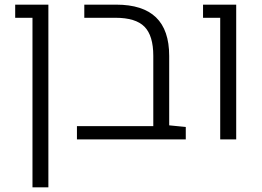

<svg xmlns="http://www.w3.org/2000/svg" viewBox="-20 -591 1111 814"><path d="M117.7 203.1V-515.6H44.4V-571.3H185.1V203.1Z M306.2 0V-56.2H629.9L697.3 -59.6L767.6 -52.7V0ZM629.9 -15.1V-354.5Q629.9 -439.9 592.5 -477.8Q555.2 -515.6 469.7 -515.6H337.4V-571.3H472.7Q585.4 -571.3 641.4 -517.3Q697.3 -463.4 697.3 -354V-15.1Z M913.6 0V-515.6H840.8V-571.3H981.4V0Z"/></svg>

Font: Heebo Light
Style: Regular
Weight: 300
Designer: Oded Ezer
Foundry: Ezer Type House
Version: Version 3.100